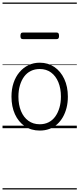

<svg xmlns="http://www.w3.org/2000/svg" viewBox="-20 -1016 629 1522"><path d="M295 19Q227 19 176.5 -15.5Q126 -50 98.5 -110.5Q71 -171 71 -250Q71 -310 87.5 -359Q104 -408 134.5 -444Q165 -480 205.5 -499.5Q246 -519 295 -519Q361 -519 411 -485Q461 -451 489.5 -390Q518 -329 518 -250Q518 -202 507.5 -161Q497 -120 478 -87Q459 -54 432 -30Q405 -6 370.5 6.5Q336 19 295 19ZM295 -31Q334 -31 365 -46.5Q396 -62 417.5 -91.5Q439 -121 451 -161.5Q463 -202 463 -250Q463 -315 442.5 -364.5Q422 -414 384.5 -441.5Q347 -469 295 -469Q256 -469 224.5 -453.5Q193 -438 171.5 -409Q150 -380 138 -339.5Q126 -299 126 -250Q126 -185 146.5 -135.5Q167 -86 205 -58.5Q243 -31 295 -31ZM161 -706Q150 -706 146 -712.5Q142 -719 142 -731Q142 -744 146 -751Q150 -758 161 -758H429Q440 -758 444 -751Q448 -744 448 -731Q448 -719 444 -712.5Q440 -706 429 -706ZM0 476H589V486H0ZM0 -20H589V0H0ZM0 -505H589V-500H0ZM0 -996H589V-986H0Z"/></svg>

Font: Playwrite PL Guides
Style: Regular
Weight: 400
Designer: Veronika Burian, José Scaglione
Foundry: TypeTogether
Version: Version 1.003